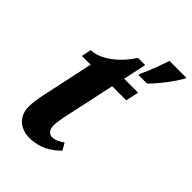

<svg xmlns="http://www.w3.org/2000/svg" viewBox="-226 -857 963 963"><g transform="rotate(45 256.0 -375.0)"><path d="M331 -600H392C437 -644 485 -710 508 -750L512 -760H391C376 -713 356 -658 334 -613ZM166 10C242 10 290 -22 330 -62L309 -99C290 -85 268 -73 246 -73C225 -73 209 -90 209 -119C209 -140 213 -165 220 -198L278 -467H378L393 -536H294L320 -659H269C202 -556 121 -519 74 -519L63 -467H125L66 -191C60 -164 54 -126 54 -100C54 -28 105 10 166 10Z"/></g></svg>

Font: Noto Serif Condensed Extra
Style: Italic
Weight: 800
Width: 3
Italic angle: -12°
Designer: Monotype Design Team
Foundry: Monotype Imaging Inc.
Version: Version 1.901